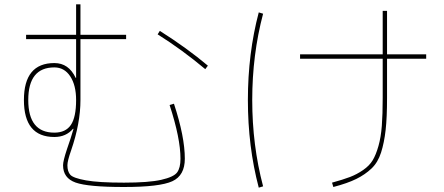

<svg xmlns="http://www.w3.org/2000/svg" viewBox="-20 -820 2040 883"><path d="M318 -227 316 -228Q284 -190 230 -190Q90 -190 90 -360Q90 -530 230 -530Q296 -530 328 -462H330V-640H100V-660H330V-800H350V-660H560V-640H350V-360Q350 -253 307 -128Q290 -80 290 -60Q290 -31 303.5 -16Q317 -1 375.5 9.5Q434 20 550 20Q664 20 721.5 7Q779 -6 794.5 -27Q810 -48 810 -90Q810 -184 760 -337L780 -343Q830 -191 830 -90Q830 -13 772.5 13.5Q715 40 550 40Q385 40 327.5 19.5Q270 -1 270 -60Q270 -80 288 -134Q306 -185 318 -227ZM705 -662 715 -678Q840 -599 936 -518L924 -502Q818 -591 705 -662ZM230 -210Q282 -210 306 -245.5Q330 -281 330 -360Q330 -428 303 -469Q276 -510 230 -510Q110 -510 110 -360Q110 -210 230 -210Z M1940 -570V-550H1760V-370Q1760 -280 1753.5 -222Q1747 -164 1732.5 -118.5Q1718 -73 1688.5 -45Q1659 -17 1618.5 3Q1578 23 1513 40L1507 20Q1558 6 1589.5 -6Q1621 -18 1650 -38Q1679 -58 1694 -83Q1709 -108 1720.5 -148.5Q1732 -189 1736 -241.5Q1740 -294 1740 -370V-550H1360V-570H1740V-770H1760V-570ZM1170 -763 1190 -757Q1140 -568 1140 -360Q1140 -152 1190 37L1170 43Q1120 -146 1120 -360Q1120 -574 1170 -763Z"/></svg>

Font: M PLUS 1p Thin
Style: Regular
Weight: 250
Version: Version 1.062